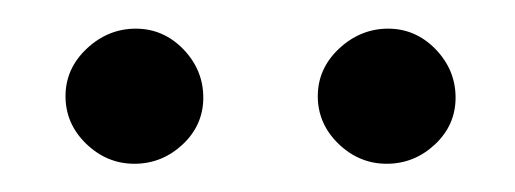

<svg xmlns="http://www.w3.org/2000/svg" viewBox="-20 -573 365 136"><path d="M220.2 -538.6Q235.4 -552.7 254.9 -552.7Q274.4 -552.7 288.6 -538.1Q302.7 -523.4 302.7 -503.9Q302.7 -484.4 288.1 -470.7Q273.4 -457 253.9 -457Q234.4 -457 219.7 -471.2Q205.1 -485.4 205.1 -504.9Q205.1 -524.4 220.2 -538.6ZM41.5 -538.6Q56.6 -552.7 76.2 -552.7Q95.7 -552.7 109.9 -538.1Q124 -523.4 124 -503.9Q124 -484.4 109.4 -470.7Q94.7 -457 75.2 -457Q55.7 -457 41 -471.2Q26.4 -485.4 26.4 -504.9Q26.4 -524.4 41.5 -538.6Z"/></svg>

Font: Crimson Text
Style: Roman
Weight: 400
Version: Version 0.13